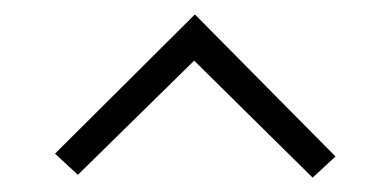

<svg xmlns="http://www.w3.org/2000/svg" viewBox="-20 -770 540 266"><path d="M413.1 -523.9 249 -686 87.9 -527.8 56.2 -557.1 250 -750 444.8 -553.2Z"/></svg>

Font: Smokum
Style: Regular
Weight: 400
Designer: Astigmatic (AOETI)
Foundry: Astigmatic (AOETI)
Version: Version 1.001